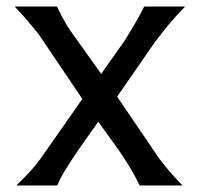

<svg xmlns="http://www.w3.org/2000/svg" viewBox="-20 -570 611 590"><path d="M469 -83Q486 -61 503.5 -40.5Q521 -20 541 0H409Q400 -20 385.5 -45Q371 -70 346 -107L282 -196L217 -104Q193 -68 178.5 -44Q164 -20 156 0H30Q53 -22 71 -41.5Q89 -61 105 -83L233 -266L100 -463Q65 -508 25 -550H155Q162 -535 171.5 -517Q181 -499 196 -476L291 -343L363 -445Q386 -482 400 -506.5Q414 -531 423 -550H549Q523 -524 501 -497.5Q479 -471 457 -442L340 -273Z"/></svg>

Font: Faculty Glyphic
Style: Regular
Weight: 400
Designer: Koto Studio, Dylan Young
Foundry: Koto Studio
Version: Version 1.004; ttfautohint (v1.8.4.7-5d5b)